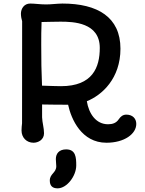

<svg xmlns="http://www.w3.org/2000/svg" viewBox="-20 -782 808 1071"><path d="M100.1 -54.2C100.1 -14.2 128.4 14.2 167 14.2C191.9 14.2 225.6 -1.5 225.6 -38.6C225.6 -68.8 215.8 -97.7 214.8 -127.9V-199.2C237.8 -199.2 268.6 -198.7 287.6 -198.2C305.2 -197.8 343.8 -197.8 359.9 -197.8C377.4 -116.7 435.1 14.2 573.7 14.2C674.3 14.2 740.2 -35.2 740.2 -90.8C740.2 -120.6 719.7 -142.6 684.6 -142.6C664.6 -142.6 652.3 -130.9 643.1 -117.7C628.4 -95.2 607.4 -88.9 582.5 -88.9C515.6 -88.9 475.6 -147.5 464.4 -217.3C549.3 -251.5 651.9 -344.2 651.9 -510.3C651.9 -686.5 524.4 -762.2 328.1 -762.2C295.4 -761.7 266.1 -757.3 237.3 -757.3C202.6 -757.3 175.3 -762.2 148.4 -762.2C114.3 -762.2 96.7 -733.4 96.7 -705.6C96.7 -691.4 100.1 -672.9 103.5 -663.6C103 -499 103 -365.2 103 -94.2C101.6 -82.5 100.1 -68.4 100.1 -54.2ZM214.4 -304.2C210.9 -384.3 210 -445.3 210 -533.2C210 -582.5 210 -609.4 211.9 -659.2C251.5 -659.7 284.7 -661.1 317.9 -661.1C388.7 -661.1 536.6 -656.7 536.6 -514.6C536.6 -406.2 496.6 -301.3 320.3 -301.3C311.5 -301.3 248.5 -302.7 214.4 -304.2ZM443.4 -210.4C443.4 -210.4 442.9 -210 442.9 -210C442.9 -210 442.9 -210.4 443.4 -210.4ZM442.9 -210C442.9 -210 442.4 -210 442.4 -210C442.4 -210 442.9 -210 442.9 -210ZM291.5 105.5C291.5 120.1 293.9 132.8 293.9 145C293.9 182.6 257.8 186.5 257.8 225.1C257.8 253.9 272 268.6 301.3 268.6C353.5 268.6 405.3 199.2 405.3 140.6C405.3 96.7 402.8 51.3 349.1 51.3C309.6 51.3 291.5 74.7 291.5 105.5Z"/></svg>

Font: Autour One
Style: Regular
Weight: 400
Designer: Eben Sorkin
Foundry: Eben Sorkin
Version: Version 1.002